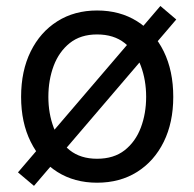

<svg xmlns="http://www.w3.org/2000/svg" viewBox="-20 -584 634 626"><path d="M296.4 11.7Q222.7 11.7 167 -23.4Q111.3 -58.6 80.1 -121.6Q48.8 -184.6 48.8 -268.1Q48.8 -353 80.1 -416.3Q111.3 -479.5 167 -514.6Q222.7 -549.8 296.4 -549.8Q371.1 -549.8 427 -514.6Q482.9 -479.5 513.9 -416.3Q544.9 -353 544.9 -268.1Q544.9 -184.6 513.9 -121.6Q482.9 -58.6 427 -23.4Q371.1 11.7 296.4 11.7ZM296.4 -66.4Q351.1 -66.4 386.5 -94.2Q421.9 -122.1 439.2 -168Q456.5 -213.9 456.5 -268.1Q456.5 -322.8 439.2 -369.1Q421.9 -415.5 386.5 -443.6Q351.1 -471.7 296.4 -471.7Q242.7 -471.7 207.5 -443.6Q172.4 -415.5 155 -369.4Q137.7 -323.2 137.7 -268.1Q137.7 -213.9 155 -168Q172.4 -122.1 207.5 -94.2Q242.7 -66.4 296.4 -66.4ZM90.8 22 38.6 -22 502.9 -564.5 554.7 -520.5Z"/></svg>

Font: Inter 16pt
Style: Regular
Weight: 400
Version: Version 4.001;git-66647c0bb